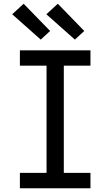

<svg xmlns="http://www.w3.org/2000/svg" viewBox="-20 -1003 588 1023"><path d="M86 0V-82H228V-653H86V-735H462V-653H320V-82H462V0ZM379 -792 227 -927 288 -983 429 -838ZM197 -792 45 -927 106 -983 247 -838Z"/></svg>

Font: Iosevka Semi-Condensed Medium
Style: Regular
Weight: 500
Monospace: yes
Designer: Belleve Invis
Foundry: Belleve Invis
Version: Version 27.3.5